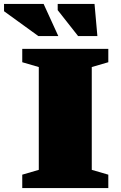

<svg xmlns="http://www.w3.org/2000/svg" viewBox="-66 -955 616 975"><path d="M484 -68V0H47V-68L131 -92.5V-614.5L47 -639V-707H484V-639L400 -614.5V-92.5ZM230 -772H128.5L-45.5 -898V-935H155.5ZM428.5 -772H330.5L227 -903.5V-935H414Z"/></svg>

Font: Newsreader Caption ExtraBold
Style: Regular
Weight: 800
Designer: Hugues Gentile
Foundry: Production Type
Version: Version 1.001